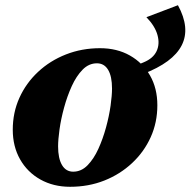

<svg xmlns="http://www.w3.org/2000/svg" viewBox="-20 -701 731 737"><path d="M249 16Q185 16 135 -12Q85 -40 57 -89.5Q29 -139 29 -203Q29 -269 54.5 -325.5Q80 -382 126 -425Q172 -468 233 -492Q294 -516 364 -516Q429 -516 478.5 -488Q528 -460 556 -411Q584 -362 584 -297Q584 -231 558.5 -174.5Q533 -118 487 -75Q441 -32 380.5 -8Q320 16 249 16ZM261 -42Q292 -42 316 -66.5Q340 -91 357.5 -129.5Q375 -168 387 -212Q399 -256 404.5 -295.5Q410 -335 410 -361Q410 -408 395 -433Q380 -458 352 -458Q321 -458 297 -433.5Q273 -409 255.5 -370.5Q238 -332 226 -288Q214 -244 208.5 -204.5Q203 -165 203 -139Q203 -93 218 -67.5Q233 -42 261 -42ZM542 -635 663 -681Q759 -505 529 -417L477 -397V-439L532 -462Q568 -477 581 -504.5Q594 -532 584.5 -566.5Q575 -601 542 -635Z"/></svg>

Font: Platypi ExtraBold
Style: Italic
Weight: 800
Italic angle: -13°
Designer: David Sargent
Foundry: Bolt Cutter Type
Version: Version 1.200; ttfautohint (v1.8.4.7-5d5b)